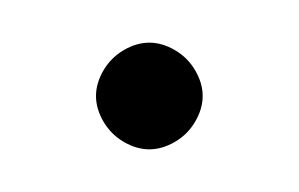

<svg xmlns="http://www.w3.org/2000/svg" viewBox="-20 -845 140 90"><path d="M25 -800Q25 -794 28.5 -788Q32 -782 38 -778.5Q44 -775 50 -775Q56 -775 62 -778.5Q68 -782 71.5 -788Q75 -794 75 -800Q75 -806 71.5 -812Q68 -818 62 -821.5Q56 -825 50 -825Q44 -825 38 -821.5Q32 -818 28.5 -812Q25 -806 25 -800Z"/></svg>

Font: Linefont ExtraLight
Style: Regular
Weight: 250
Monospace: yes
Version: Version 3.002;gftools[0.9.33]